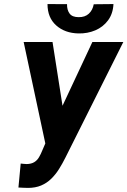

<svg xmlns="http://www.w3.org/2000/svg" viewBox="-20 -919 631 951"><path d="M229 -265.6 437.5 -710.9H590.8L304.2 -138.7Q289.6 -109.4 272.5 -82Q255.4 -54.7 233.6 -33.4Q211.9 -12.2 183.6 -0.2Q155.3 11.7 118.7 11.7Q107.4 11.7 95.5 11Q83.5 10.3 71.3 9.8L82.5 -108.9Q89.8 -108.4 97.2 -107.4Q104.5 -106.4 112.3 -106.4Q134.8 -106.9 149.4 -115.7Q164.1 -124.5 173.3 -140.4Q182.6 -156.2 189.9 -174.8ZM240.2 -710.9 294.9 -361.8 306.2 -198.2 207 -196.8 97.2 -710.9ZM444.3 -897.9 542 -898.9Q539.6 -851.1 515.1 -818.1Q490.7 -785.2 452.1 -768.8Q413.6 -752.4 368.2 -753.4Q301.3 -754.9 258.3 -793.2Q215.3 -831.5 215.3 -898.9L312 -898.4Q311.5 -869.6 324.7 -851.8Q337.9 -834 369.6 -834Q400.9 -833.5 419.9 -851.1Q439 -868.7 444.3 -897.9Z"/></svg>

Font: Roboto Condensed
Style: Bold Italic
Weight: 700
Italic angle: -12°
Designer: Christian Robertson
Foundry: Google
Version: Version 3.0